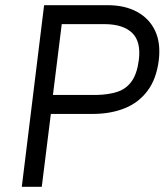

<svg xmlns="http://www.w3.org/2000/svg" viewBox="-20 -720 634 740"><path d="M150 -700H395Q461 -700 508 -674.5Q555 -649 577.5 -602Q600 -555 592 -488Q583 -416 549 -370.5Q515 -325 462.5 -303.5Q410 -282 344 -281H176L141 0H64ZM386 -627H218L184 -354H352Q398 -355 432 -366Q466 -377 487 -406Q508 -435 515 -488Q524 -559 490 -592.5Q456 -626 386 -627Z"/></svg>

Font: Haskoy
Style: Italic
Weight: 400
Designer: Ertekin Erdin
Foundry: Ertekin Erdin
Version: Version 2.000; ttfautohint (v1.8.4.7-5d5b)